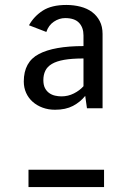

<svg xmlns="http://www.w3.org/2000/svg" viewBox="-20 -755 515 775"><path d="M331 -318 324 -368Q304 -343 274.5 -327.5Q245 -312 202 -312Q175 -312 152 -320.5Q129 -329 112 -344Q95 -359 85.5 -380Q76 -401 76 -426Q76 -505 137 -537Q198 -569 317 -569V-612Q317 -644 299 -663Q281 -682 243 -682Q219 -682 197.5 -667.5Q176 -653 167 -626L97 -653Q117 -689 152.5 -712Q188 -735 248 -735Q278 -735 305 -728Q332 -721 351.5 -706.5Q371 -692 382.5 -670Q394 -648 394 -618V-318ZM95 0V-70H400V0ZM228 -366Q255 -366 278.5 -378Q302 -390 317 -407V-519Q270 -519 239 -513.5Q208 -508 189.5 -497Q171 -486 163 -469.5Q155 -453 155 -432Q155 -412 161.5 -399.5Q168 -387 178.5 -379.5Q189 -372 202 -369Q215 -366 228 -366Z"/></svg>

Font: Carrois Gothic
Style: Regular
Weight: 400
Designer: Ralph du Carrois
Foundry: Ralph du Carrois
Version: Version 1.001